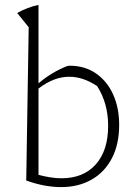

<svg xmlns="http://www.w3.org/2000/svg" viewBox="-20 -756 552 783"><path d="M87 -20 97 -645 50 -703Q93 -727 137 -736V-416Q165 -440 194.5 -457.5Q224 -475 255 -487Q259 -488 264 -488Q326 -488 371.5 -456.5Q417 -425 441.5 -370.5Q466 -316 466 -247Q466 -168 436.5 -111Q407 -54 353.5 -23.5Q300 7 229 7Q197 7 161 0.5Q125 -6 87 -20ZM262 -443Q200 -443 137 -395V-43Q189 -29 231 -29Q320 -29 370.5 -85.5Q421 -142 421 -243Q421 -335 376 -405Q319 -443 262 -443Z"/></svg>

Font: Piazzolla ExtraLight
Style: Regular
Weight: 200
Designer: Juan Pablo del Peral
Foundry: Huerta Tipografica
Version: Version 1.330